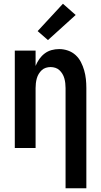

<svg xmlns="http://www.w3.org/2000/svg" viewBox="-20 -790 540 1025"><path d="M330 215V-320Q330 -333 328.5 -346Q327 -359 323.5 -371.5Q320 -384 313.5 -395Q307 -406 297.5 -415Q288 -424 275.5 -428Q263 -432 250 -432Q237 -432 224.5 -428Q212 -424 202.5 -415Q193 -406 186.5 -395Q180 -384 176.5 -371.5Q173 -359 171.5 -346Q170 -333 170 -320V0H59V-520H170V-438Q178 -458 190 -475Q202 -492 218.5 -504.5Q235 -517 255 -522.5Q275 -528 296 -528Q320 -528 343 -520Q366 -512 383.5 -496Q401 -480 412 -458.5Q423 -437 429.5 -414Q436 -391 438.5 -367.5Q441 -344 441 -320V215ZM236 -576 181 -624 316 -770 384 -710Z"/></svg>

Font: Iosevka SS04
Style: Bold
Weight: 700
Monospace: yes
Designer: Belleve Invis
Foundry: Belleve Invis
Version: Version 19.0.0; ttfautohint (v1.8.4)